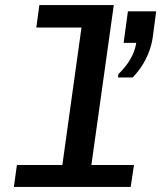

<svg xmlns="http://www.w3.org/2000/svg" viewBox="-20 -741 640 761"><path d="M215 0 303 -632H124L136 -721H431L330 0ZM35 0 47 -87H511L498 0ZM448 -434 449 -447Q479 -476 497 -507Q515 -538 520 -571H470L487 -696H599L585 -590Q578 -546 557.5 -506Q537 -466 506 -434Z"/></svg>

Font: Chivo Mono Medium Medium
Style: Italic
Weight: 500
Italic angle: -8.05°
Monospace: yes
Version: Version 1.008